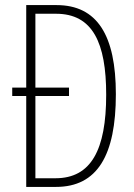

<svg xmlns="http://www.w3.org/2000/svg" viewBox="-20 -734 528 754"><path d="M202 -714H83V-390H28V-357H83V0H200C362 0 435 -124 435 -364C435 -595 362 -714 202 -714ZM200 -680C344 -680 397 -566 397 -362C397 -146 338 -34 198 -34H119V-357H251V-390H119V-680Z"/></svg>

Font: Noto Sans Bengali ExtraCondensed ExtraLight
Style: Regular
Weight: 200
Width: 2
Designer: Joana Ranito - Universal Thirst; Jelle Bosma - Monotype Design Team
Foundry: Universal Thirst ehf.
Version: Version 3.000